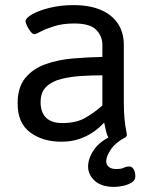

<svg xmlns="http://www.w3.org/2000/svg" viewBox="-20 -549 585 752"><path d="M220 6Q147 6 98 -30.5Q49 -67 49 -144Q49 -207 79 -243.5Q109 -280 158 -297.5Q207 -315 265.5 -320Q324 -325 381 -326V-373Q381 -407 357 -432Q333 -457 271 -457Q226 -457 192.5 -446.5Q159 -436 139.5 -425.5Q120 -415 115 -415Q108 -415 100 -425Q92 -435 86 -447.5Q80 -460 80 -465Q80 -478 106 -493Q132 -508 175 -518.5Q218 -529 268 -529Q330 -529 374 -510.5Q418 -492 441.5 -457Q465 -422 465 -372V-148Q465 -107 468 -80Q471 -53 474 -39Q477 -25 477 -22Q477 -15 470.5 -10.5Q464 -6 455 -3.5Q446 -1 437 0Q428 1 423 1Q411 1 404.5 -10.5Q398 -22 394.5 -38.5Q391 -55 388 -69Q369 -48 344 -31Q319 -14 288.5 -4Q258 6 220 6ZM224 -67Q279 -67 315 -88Q351 -109 381 -136V-254Q342 -254 300 -251.5Q258 -249 221 -240Q184 -231 161.5 -209.5Q139 -188 139 -149Q139 -109 160.5 -88Q182 -67 224 -67ZM428 183Q377 183 351 159Q325 135 325 103Q325 71 348.5 37Q372 3 419 -17L469 -10Q433 9 414.5 36Q396 63 396 83Q396 96 406 104.5Q416 113 435 113Q455 113 465 108Q475 103 487 103Q497 103 503.5 114Q510 125 510 142Q510 157 495.5 166Q481 175 462 179Q443 183 428 183Z"/></svg>

Font: Asap
Style: Regular
Weight: 400
Designer: Pablo Cosgaya
Foundry: Omnibus-Type
Version: Version 3.001